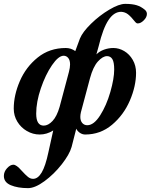

<svg xmlns="http://www.w3.org/2000/svg" viewBox="-60 -681 779 992"><path d="M-40 228Q-40 206 -23.5 188Q-7 170 9 170Q25 170 51 200Q72 223 84.5 233Q97 243 111 243Q136 243 155.5 210Q175 177 190 106L215 -7Q182 14 145 14Q110 14 79 -4Q48 -22 29.5 -52.5Q11 -83 11 -120Q11 -189 42.5 -262Q74 -335 135 -384Q196 -433 280 -433Q307 -433 329 -417L353 -482Q367 -516 410.5 -558.5Q454 -601 504.5 -631Q555 -661 587 -661Q623 -661 646 -654Q669 -647 689 -630Q699 -621 699 -609Q699 -592 683 -576Q667 -560 652 -560Q645 -560 640 -566Q617 -595 601.5 -607Q586 -619 566 -620Q529 -620 501 -578Q472 -535 450 -443L438 -400Q454 -416 477.5 -424.5Q501 -433 526 -433Q555 -433 582 -417Q609 -401 626 -371.5Q643 -342 643 -305Q643 -236 611 -161.5Q579 -87 519 -36.5Q459 14 380 14Q366 14 353 5.5Q340 -3 334 -16L310 78Q299 117 259 168Q219 219 170 255Q121 291 85 291Q32 291 -4 276Q-40 261 -40 228ZM248 -129 296 -309Q302 -332 302 -348Q302 -370 292.5 -381.5Q283 -393 269 -393Q242 -393 208.5 -344Q175 -295 151 -224.5Q127 -154 127 -94Q127 -32 166 -32Q189 -32 211.5 -56Q234 -80 248 -129ZM530 -322Q530 -360 520.5 -375.5Q511 -391 493 -391Q471 -391 446 -363.5Q421 -336 405 -277L358 -101Q355 -88 355 -77Q355 -57 365 -45.5Q375 -34 391 -34Q425 -34 457.5 -85Q490 -136 510 -205.5Q530 -275 530 -322Z"/></svg>

Font: EB Garamond
Style: Bold Italic
Weight: 700
Italic angle: -17.2°
Designer: Georg Duffner and Octavio Pardo
Foundry: Georg Duffner
Version: Version 1.000